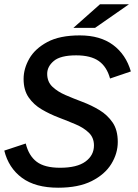

<svg xmlns="http://www.w3.org/2000/svg" viewBox="-29 -865 641 895"><path d="M242 10Q136 10 73.5 -36Q11 -82 -9 -163L91 -196Q105 -139 142 -111Q179 -83 251 -83Q330 -83 369.5 -112Q409 -141 409 -187Q409 -223 385.5 -246Q362 -269 324.5 -285Q287 -301 245 -317Q203 -333 165.5 -355Q128 -377 104.5 -411Q81 -445 81 -497Q81 -545 107.5 -591.5Q134 -638 191.5 -669Q249 -700 343 -700Q438 -700 498 -655.5Q558 -611 581 -532L484 -499Q469 -554 431.5 -580.5Q394 -607 326 -607Q253 -607 222 -581Q191 -555 191 -521Q191 -484 215 -461Q239 -438 276 -422Q313 -406 355.5 -390Q398 -374 435 -351.5Q472 -329 496 -294Q520 -259 520 -203Q520 -150 490 -101Q460 -52 398.5 -21Q337 10 242 10ZM313 -735 437 -845H572L414 -735Z"/></svg>

Font: Radio Canada Big
Style: Italic
Weight: 400
Italic angle: -12°
Designer: Étienne Aubert Bonn
Foundry: Coppers and Brasses
Version: Version 1.001